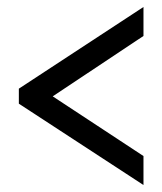

<svg xmlns="http://www.w3.org/2000/svg" viewBox="-20 -633 465 550"><path d="M34 -336V-379L391 -613V-530L131 -357L391 -186V-103Z"/></svg>

Font: Noto Serif CondBlack
Style: Regular
Weight: 900
Width: 3
Designer: Monotype Design Team
Foundry: Monotype Imaging Inc.
Version: Version 1.001